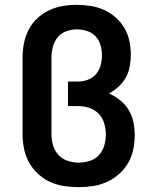

<svg xmlns="http://www.w3.org/2000/svg" viewBox="-20 -763 640 791"><path d="M304 8Q274 8 244 3.5Q214 -1 186.5 -13.5Q159 -26 136.5 -47Q114 -68 99.5 -94Q85 -120 79 -150Q73 -180 73 -210V-525Q73 -555 78.5 -584Q84 -613 97.5 -639.5Q111 -666 132.5 -686.5Q154 -707 181 -720Q208 -733 237 -738Q266 -743 296 -743Q325 -743 353.5 -738.5Q382 -734 408 -722.5Q434 -711 456 -691.5Q478 -672 492.5 -647.5Q507 -623 513 -594.5Q519 -566 519 -537Q519 -513 514.5 -489Q510 -465 498.5 -444Q487 -423 469 -406.5Q451 -390 429 -378Q454 -367 475 -350Q496 -333 510 -310Q524 -287 529.5 -260.5Q535 -234 535 -207Q535 -177 529 -147.5Q523 -118 508 -92Q493 -66 470.5 -46Q448 -26 420.5 -13.5Q393 -1 363.5 3.5Q334 8 304 8ZM304 -93Q327 -93 349.5 -100Q372 -107 387.5 -124Q403 -141 409.5 -163.5Q416 -186 416 -209Q416 -232 409 -255.5Q402 -279 385.5 -295.5Q369 -312 346.5 -319Q324 -326 300 -326H260V-427H300Q321 -427 341 -434Q361 -441 375 -457Q389 -473 394.5 -493.5Q400 -514 400 -535Q400 -556 394 -577Q388 -598 373.5 -613.5Q359 -629 338 -635.5Q317 -642 296 -642Q274 -642 252.5 -634Q231 -626 217 -608.5Q203 -591 197.5 -569Q192 -547 192 -525V-210Q192 -187 198.5 -164.5Q205 -142 220.5 -125Q236 -108 258.5 -100.5Q281 -93 304 -93Z"/></svg>

Font: Iosevka Extended
Style: Bold
Weight: 700
Width: 7
Monospace: yes
Designer: Belleve Invis
Foundry: Belleve Invis
Version: Version 32.5.0; ttfautohint (v1.8.4)